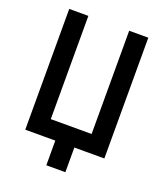

<svg xmlns="http://www.w3.org/2000/svg" viewBox="-151 -794 888 1036"><g transform="rotate(20 293.0 -275.5)"><path d="M410.2 0V-693.4H520V0ZM238.3 141.6V-63.5H347.7V141.6ZM65.9 0V-100.6H520V0ZM65.9 0V-693.4H175.8V0Z"/></g></svg>

Font: Cascadia Mono Medium
Style: Regular
Weight: 500
Monospace: yes
Designer: Aaron Bell
Foundry: Saja Typeworks
Version: Version 2407.024